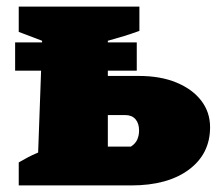

<svg xmlns="http://www.w3.org/2000/svg" viewBox="-20 -564 659 584"><path d="M37 0V-70Q51 -78 64 -85Q77 -92 96 -100L105 -349H26V-435H108V-440L37 -467V-544H404V-470Q379 -461 358 -454.5Q337 -448 308 -440V-435H396V-349H308V-333H403Q468 -333 516.5 -313Q565 -293 592 -258Q619 -223 619 -177Q619 -96 554.5 -48Q490 0 379 0ZM308 -118H378Q392 -127 397.5 -139.5Q403 -152 403 -167Q403 -189 392 -201.5Q381 -214 361 -214H308Z"/></svg>

Font: Piazzolla SC Black
Style: Regular
Weight: 900
Designer: Juan Pablo del Peral
Foundry: Huerta Tipografica
Version: Version 1.330